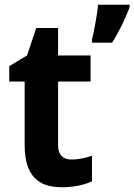

<svg xmlns="http://www.w3.org/2000/svg" viewBox="-20 -780 567 810"><path d="M527 -750V-760H394C390 -719 377 -648 368 -613V-600H453C484 -649 510 -704 527 -750ZM282 -107C246 -107 225 -126 225 -166V-436H362V-546H225V-662H133L94 -546L19 -501V-436H84V-168C84 -36 144 10 241 10C290 10 337 0 368 -15V-123C338 -113 311 -107 282 -107Z"/></svg>

Font: Noto Sans Telugu SemiCondensed
Style: Bold
Weight: 700
Width: 4
Designer: Jelle Bosma - Monotype Design Team
Foundry: Monotype Imaging Inc.
Version: Version 2.005